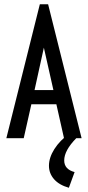

<svg xmlns="http://www.w3.org/2000/svg" viewBox="-20 -652 415 906"><path d="M282 0 246 -160H128L92 0H10L168 -632H207L365 0ZM187 -427 143 -227H232ZM332 160 305 234Q259 221 235 193.5Q211 166 211 130Q211 92 236.5 51.5Q262 11 310 -24L340 0Q283 58 283 105Q283 147 332 160Z"/></svg>

Font: Inconsolata Condensed SemiBold
Style: Regular
Weight: 600
Width: 3
Monospace: yes
Designer: Raph Levien, Cyreal, Brenton Simpson
Foundry: Raph Levien, Cyreal, Google
Version: Version 3.100; ttfautohint (v1.8.4.7-5d5b)